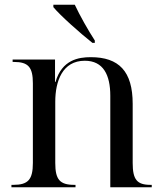

<svg xmlns="http://www.w3.org/2000/svg" viewBox="-20 -786 685 806"><path d="M368 -606H378V-616C350 -659 315 -721 294 -766H204V-756C233 -721 316 -647 368 -606ZM28 0H297V-10H292C231 -10 212 -32 212 -102V-359C212 -445 242 -531 336 -531C414 -531 443 -471 443 -384V0H617V-10H612C555 -10 537 -32 537 -102V-350C537 -487 479 -546 361 -546C310 -546 240 -535 213 -442H211V-536H33V-526H38C99 -526 118 -504 118 -436V-102C118 -32 98 -10 36 -10H28Z"/></svg>

Font: Noto Serif Display
Style: Regular
Weight: 400
Designer: Monotype Design Team
Foundry: Monotype Imaging Inc.
Version: Version 2.009